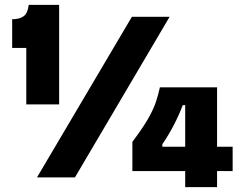

<svg xmlns="http://www.w3.org/2000/svg" viewBox="-20 -729 1005 789"><path d="M88 -300V-532H30V-650Q61 -650 77.5 -662.5Q94 -675 98 -709H223V-300ZM132 0 522 -660H677L288 0ZM524 -26V-146Q569 -206 590.5 -244.5Q612 -283 621.5 -312.5Q631 -342 637 -370H872V40H741V-297H731Q716 -257 694.5 -215.5Q673 -174 647 -136V-126H936V-26Z"/></svg>

Font: Bricolage Grotesque ExtraBold
Style: Regular
Weight: 800
Designer: Mathieu Triay
Foundry: Atelier Triay
Version: Version 1.001;gftools[0.9.33.dev8+g029e19f]